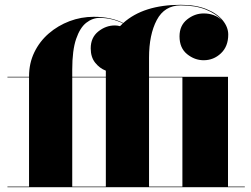

<svg xmlns="http://www.w3.org/2000/svg" viewBox="-20 -780 1045 800"><path d="M11 -2.5H101V-457.5H11V-460H101V-461.5Q101 -516.5 123 -562Q145 -607.5 183.2 -640.5Q221.5 -673.5 269.8 -691.8Q318 -710 370.5 -710Q443.5 -710 493.5 -684Q578 -760 733 -760Q796 -760 840.2 -742Q884.5 -724 907.8 -695.5Q931 -667 931 -636Q931 -586.5 900.5 -557.8Q870 -529 828.5 -529Q791 -529 759.5 -554.5Q728 -580 728 -628.5Q728 -673.5 759.5 -698.8Q791 -724 828.5 -724Q874 -724 904 -696Q881 -722.5 837.8 -740Q794.5 -757.5 733 -757.5Q665.5 -757.5 633.2 -696.5Q601 -635.5 601 -540V-460H930V-2.5H1000V0H11ZM281 -490V-460H421V-485.5Q395 -495.5 376.5 -518.8Q358 -542 358 -578.5Q358 -623.5 389.5 -648.8Q421 -674 458.5 -674Q469 -674 480 -671Q486 -677 492 -682.5Q469.5 -694 444.2 -699.8Q419 -705.5 395.5 -705.5Q365.5 -705.5 339.5 -685.2Q313.5 -665 297.2 -617.8Q281 -570.5 281 -490ZM281 -2.5H421V-457.5H281ZM740 -457.5H601V-2.5H740Z"/></svg>

Font: Bodoni* 72pt Fatface
Style: Regular
Weight: 900
Version: Version 2.3